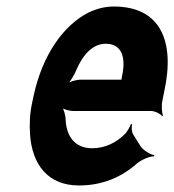

<svg xmlns="http://www.w3.org/2000/svg" viewBox="-20 -558 534 588"><path d="M329 -538C300 -538 274 -531 248 -518C174 -479 110 -390 83 -265L79 -246C71 -211 70 -178 72 -147C78 -55 126 10 222 10C294 10 353 -16 399 -57C413 -69 440 -80 451 -79L453 -83C441 -84 418 -98 410 -111L388 -146C383 -154 382 -169 385 -177L381 -178C378 -170 369 -153 361 -146C334 -120 301 -104 262 -104C210 -104 183 -140 181 -192C181 -206 174 -226 169 -233L168 -229C175 -223 192 -218 206 -218H443C455 -218 472 -209 477 -202L479 -204C476 -212 474 -234 477 -248L483 -278C517 -434 470 -538 329 -538ZM354 -326 353 -320C352 -317 351 -311 353 -310L355 -312C354 -314 350 -314 348 -314H227C214 -314 193 -308 183 -301L184 -297C194 -305 207 -328 214 -344C233 -389 263 -424 304 -424C350 -424 367 -387 354 -326Z"/></svg>

Font: Asimov
Style: EdgeExtremeIt
Weight: 500
Designer: Google
Version: Version 2.000980: 2014